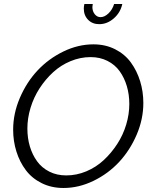

<svg xmlns="http://www.w3.org/2000/svg" viewBox="-20 -937 762 962"><path d="M551.8 -917H592.8Q583.5 -874 550.3 -845Q517.1 -815.9 477.1 -815.9Q442.9 -815.9 421.4 -837.9Q399.9 -859.9 399.9 -894Q399.9 -905.3 402.8 -917H444.8Q442.9 -907.2 442.9 -901.9Q442.9 -880.9 454.6 -866Q466.3 -851.1 483.9 -851.1Q503.9 -851.1 523.7 -870.1Q543.5 -889.2 551.8 -917ZM45.9 -287.1Q45.9 -368.2 79.6 -446.8Q113.3 -525.4 168.2 -584Q223.1 -642.6 297.1 -678.7Q371.1 -714.8 448.2 -714.8Q508.3 -714.8 556.9 -690.2Q605.5 -665.5 635.7 -624Q666 -582.5 682.1 -530.3Q698.2 -478 698.2 -420.9Q698.2 -340.3 664.8 -262.2Q631.3 -184.1 576.9 -125.5Q522.5 -66.9 448.7 -31Q375 4.9 297.9 4.9Q237.8 4.9 189 -19.3Q140.1 -43.5 109.4 -84.5Q78.6 -125.5 62.3 -177.5Q45.9 -229.5 45.9 -287.1ZM627.9 -416Q627.9 -463.4 615.5 -505.4Q603 -547.4 579.6 -580.1Q556.2 -612.8 518.6 -631.8Q481 -650.9 434.1 -650.9Q382.3 -650.9 333.5 -630.6Q284.7 -610.4 246.1 -575Q207.5 -539.6 178.2 -494.4Q148.9 -449.2 133.1 -397Q117.2 -344.7 117.2 -293Q117.2 -245.1 129.6 -203.4Q142.1 -161.6 165.8 -128.9Q189.5 -96.2 227.1 -77.1Q264.6 -58.1 312 -58.1Q363.8 -58.1 412.6 -78.6Q461.4 -99.1 499.8 -134.8Q538.1 -170.4 567.4 -215.6Q596.7 -260.7 612.3 -312.7Q627.9 -364.7 627.9 -416Z"/></svg>

Font: Rawline
Style: Italic
Weight: 400
Italic angle: -12°
Designer: Matt McInerney, Pablo Impallari, Rodrigo Fuenzalida
Foundry: Matt McInerney, Pablo Impallari, Rodrigo Fuenzalida
Version: Version 4.020;PS 004.020;hotconv 1.0.88;makeotf.lib2.5.64775